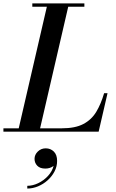

<svg xmlns="http://www.w3.org/2000/svg" viewBox="-66 -770 678 1123"><path d="M136 159.2Q136 134.8 155.2 116.2Q174.4 97.6 201.6 97.6Q229.6 97.6 248.8 116.4Q268 135.2 268 171.2Q268 204 252.8 233Q237.6 262 212.4 284.6Q187.2 307.2 156.2 320Q125.2 332.8 93.6 332.8V316.8Q125.2 316.8 157.4 301.4Q189.6 286 214.2 259.6Q238.8 233.2 247.6 200.4Q226.8 216 199.2 216Q168 216 152 199.4Q136 182.8 136 159.2ZM511 0H-46V-19.5H43.5L208 -730.5H123V-750H427.5V-730.5H333L168.5 -19.5H295Q373.5 -19.5 421.2 -44.5Q469 -69.5 496.8 -115.5Q524.5 -161.5 543 -225H563Z"/></svg>

Font: Bodoni* 11pt Medium
Style: Italic
Weight: 500
Italic angle: -13°
Version: Version 2.3